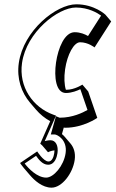

<svg xmlns="http://www.w3.org/2000/svg" viewBox="-20 -548 538 894"><path d="M233.6 152.1C233.6 156 233.3 160.3 232.6 165C229.9 184 221.5 204 205.9 204C193.8 204 180.2 191.5 169.8 179.4C160.1 168 153.2 157 153.2 157L73.5 211C73.5 211 80.2 221.8 92 235.6L119.3 267.4C140.2 291.9 177.1 325.8 220.2 325.8C268.2 325.8 318.7 259.8 327.8 196.8C332.7 162.4 322.4 136.9 308 120L280.7 88.2C276.9 83.7 272.6 79.7 268.4 76.4L277 45.8C279.4 46.8 281.9 46.8 284.4 46.8C368.4 46.8 433 0.8 433 0.8L390.7 -122.2L363.5 -154C363.5 -154 327 -130 289.1 -130C288.3 -130 287.5 -130 286.7 -130.1C279.5 -153.3 277.6 -187.1 283.1 -225.2C293.2 -295.2 324.5 -351.2 352.8 -351.2C390.7 -351.2 420.3 -327.2 420.3 -327.2L497.7 -448.2L470.5 -480C470.5 -480 419.4 -528 335.5 -528C242 -528 89.4 -406 67.6 -255C57.2 -182.7 79.2 -117.5 120.4 -69.3L147.6 -37.5C166.2 -15.8 188.6 2.4 213.8 16.3L167.4 121L176.3 129L203.5 160.8C203.5 160.8 216.4 153.7 233.6 152.1ZM188.4 109 240.8 -9.5 227.9 -14.2C133 -48.4 66.5 -143.4 82.6 -255C103.3 -398.3 250.1 -513 333.3 -513C391.9 -513 434.2 -487.4 450.7 -475.3L389.9 -380.3C376.5 -388 354.8 -398 327.7 -398C280.9 -398 250.6 -324.2 240.9 -257C231 -188.6 240.3 -115 286.9 -115C314.1 -115 340.8 -126.1 354.1 -132.7L387.4 -36C365 -23.1 317.3 0 259.3 0C257.9 0 257.1 0 257 -0.1L240.5 -6.9L216.6 78H233.8C247.7 78 294.3 104.4 285.5 165C276.9 224.6 229.3 279 195.1 279C152.6 279 111.4 235.2 94.9 213.4L147.9 177.6C158.1 191.5 176.9 219 203.8 219C235.8 219 245.1 182.3 247.6 165C252.6 130.8 239.7 105 215.1 105C205 105 193.5 107.5 188.4 109Z"/></svg>

Font: Blink
Style: 3DObl
Weight: 400
Designer: Mew Too
Foundry: Cannot Into Space Fonts
Version: Version 001.000